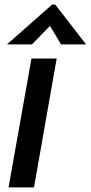

<svg xmlns="http://www.w3.org/2000/svg" viewBox="-20 -810 392 830"><path d="M127 0H17L116 -557H225ZM118 -618H10L205 -790H219L352 -618H244L196 -698Z"/></svg>

Font: Open Sauce One Medium Italic
Style: Regular
Weight: 500
Italic angle: -10°
Designer: Alfredo Marco Pradil
Foundry: Creative Sauce Fz LLC
Version: Version 1.477